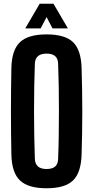

<svg xmlns="http://www.w3.org/2000/svg" viewBox="-20 -992 495 1021"><path d="M227.6 9.1Q129.7 9.1 86.2 -32.5Q42.6 -74.1 40.5 -170.5Q39.4 -226.3 38.8 -284Q38.2 -341.7 38.2 -400.3Q38.2 -458.9 38.8 -516.6Q39.4 -574.3 40.5 -630.2Q42.6 -726.3 86.2 -767.7Q129.7 -809.1 227.6 -809.1Q325.8 -809.1 368.5 -767.7Q411.2 -726.3 413.9 -630.2Q415.7 -573.6 416.6 -515.8Q417.6 -458 417.6 -399.7Q417.6 -341.4 416.6 -283.8Q415.7 -226.3 413.9 -170.5Q411.2 -74.1 368.5 -32.5Q325.8 9.1 227.6 9.1ZM227.6 -93.3Q258.6 -93.3 273.6 -106.8Q288.6 -120.4 289.1 -147.9Q291.5 -205.7 292.4 -270.1Q293.4 -334.4 293.4 -401Q293.4 -467.6 292.4 -531.6Q291.4 -595.7 289.1 -652.7Q288.6 -680 273.3 -693.4Q257.9 -706.9 227.6 -706.9Q197.4 -706.9 181.9 -693.4Q166.3 -680 165.3 -652.7Q163.3 -595.7 162.1 -531.6Q160.9 -467.6 161 -401Q161.1 -334.4 162.2 -270.1Q163.4 -205.7 165.3 -147.9Q166.3 -120.4 181.9 -106.8Q197.4 -93.3 227.6 -93.3ZM114.2 -840.9 191 -972.1H264.4L341.2 -840.9H259.3L227.8 -901.1L196.1 -840.9Z"/></svg>

Font: Big Shoulders Display SC Thin
Style: Regular
Weight: 100
Designer: Patric King
Foundry: XO Type Co
Version: Version 2.002